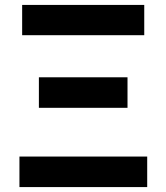

<svg xmlns="http://www.w3.org/2000/svg" viewBox="-20 -760 676 780"><path d="M59 -124H578V0H59ZM138 -446H498V-322H138ZM70 -740H566V-617H70Z"/></svg>

Font: SpoqaHanSansJP-Bold
Style: Regular
Weight: 700
Designer: [Source Han Sans]
Ryoko NISHIZUKA  (kana & ideographs); Paul D. Hunt (Latin, Greek & Cyrillic); Wenlong ZHANG  (bopomofo
Foundry: Spoqa (http://bi.spoqa.com)
Version: Version 1.002.20150607